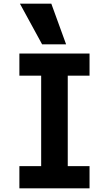

<svg xmlns="http://www.w3.org/2000/svg" viewBox="-20 -1020 590 1040"><path d="M85 0V-120H203V-610H85V-730H465V-610H347V-120H465V0ZM208 -780 88 -1000H258L338 -780Z"/></svg>

Font: M PLUS Code Latin SemiExpanded
Style: Bold
Weight: 700
Width: 6
Designer: Coji Morishita
Foundry: UNDERFOREST DESIGN
Version: Version 1.002; ttfautohint (v1.8.3)